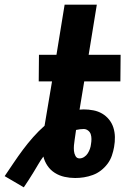

<svg xmlns="http://www.w3.org/2000/svg" viewBox="-76 -755 596 823"><path d="M26 48 -56 0Q-37 -28 -17.5 -57Q2 -86 22.5 -113.5Q43 -141 66 -167Q89 -193 115 -216L147 -406H90L91 -520H166L201 -735H339L304 -520H441L440 -406H285L265 -285Q269 -285 273.5 -285.5Q278 -286 283 -286Q304 -286 324.5 -282Q345 -278 362 -268Q379 -258 391.5 -242.5Q404 -227 410 -208Q416 -189 416.5 -168Q417 -147 413 -125Q410 -107 403.5 -88Q397 -69 385 -53Q373 -37 357 -24.5Q341 -12 322 -5Q303 2 284 5Q265 8 246 8Q223 8 200.5 3Q178 -2 159 -14Q140 -26 127.5 -44.5Q115 -63 110 -84Q98 -68 88.5 -51.5Q79 -35 68.5 -18Q58 -1 47.5 15.5Q37 32 26 48ZM265 -76Q275 -76 284.5 -82Q294 -88 300 -97.5Q306 -107 309.5 -117Q313 -127 314 -137Q316 -148 316 -159Q316 -170 313 -179.5Q310 -189 301.5 -195.5Q293 -202 283 -202Q275 -202 267 -201Q259 -200 250 -198L244 -156Q242 -144 241 -132Q240 -120 241 -108.5Q242 -97 247.5 -86.5Q253 -76 265 -76Z"/></svg>

Font: Iosevka Heavy Oblique
Style: Regular
Weight: 900
Italic angle: -9°
Monospace: yes
Designer: Belleve Invis
Foundry: Belleve Invis
Version: Version 32.5.0; ttfautohint (v1.8.4)